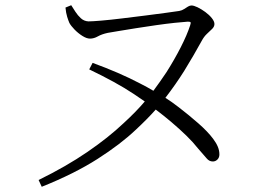

<svg xmlns="http://www.w3.org/2000/svg" viewBox="-20 -693 1040 736"><path d="M231 -664 253 -673Q260 -662 269 -648Q278 -634 290 -623Q302 -612 319 -611Q333 -611 368.5 -614Q404 -617 448.5 -622.5Q493 -628 537.5 -633.5Q582 -639 617.5 -644Q653 -649 667 -651Q678 -653 686 -658.5Q694 -664 701 -668Q708 -672 714 -672Q723 -672 737.5 -665Q752 -658 767 -647Q782 -636 792 -623.5Q802 -611 802 -601Q802 -591 793.5 -582.5Q785 -574 773.5 -563.5Q762 -553 753 -536Q724 -483 686 -421Q654 -370 614 -318Q638 -303 665 -282Q704 -252 740 -220.5Q776 -189 797 -161Q809 -145 815 -130.5Q821 -116 821 -101Q821 -89 813.5 -81.5Q806 -74 796 -74Q782 -74 772.5 -85.5Q763 -97 739 -124Q721 -147 695.5 -172Q670 -197 637 -225Q610 -248 577 -273Q546 -238 501 -196Q442 -140 353.5 -83.5Q265 -27 140 23L128 -3Q234 -55 315 -110.5Q396 -166 454 -221Q502 -265 535 -304Q515 -318 494 -332Q458 -356 415 -379.5Q372 -403 322 -427L335 -452Q387 -433 432 -413.5Q477 -394 517 -373Q543 -360 568 -345Q594 -380 618 -416Q649 -465 673 -512Q697 -559 709 -596Q712 -605 710.5 -607.5Q709 -610 700 -610Q683 -609 650 -605.5Q617 -602 578.5 -596.5Q540 -591 502 -585Q464 -579 434.5 -574Q405 -569 393 -567Q370 -562 355 -553.5Q340 -545 325 -545Q312 -545 295.5 -555.5Q279 -566 265.5 -580Q252 -594 246 -605Q242 -614 237.5 -628.5Q233 -643 231 -664Z"/></svg>

Font: Early Summer Mincho Light
Style: Regular
Weight: 300
Designer: GuiWonder
Version: Version 1.002